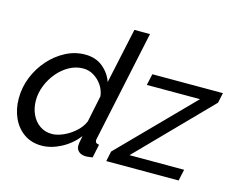

<svg xmlns="http://www.w3.org/2000/svg" viewBox="-102 -883 1292 1046"><g transform="rotate(15 544.5 -360.0)"><path d="M208 10Q150 10 108 -19.5Q66 -49 44 -98.5Q22 -148 22 -207Q22 -270 45.5 -328Q69 -386 109.5 -431.5Q150 -477 202 -504Q254 -531 311 -531Q371 -531 411 -498Q451 -465 467 -418L534 -730H622L490 -108Q489 -104 488.5 -101Q488 -98 488 -95Q488 -77 510 -76L494 0Q483 1 474.5 2.5Q466 4 459 4Q431 4 416.5 -9Q402 -22 402 -41Q402 -50 404 -63Q406 -76 411 -98Q372 -48 316.5 -19Q261 10 208 10ZM246 -66Q275 -66 310 -81.5Q345 -97 375 -124Q405 -151 418 -183L449 -333Q445 -367 426 -394.5Q407 -422 379.5 -438.5Q352 -455 321 -455Q279 -455 242 -434.5Q205 -414 176.5 -380Q148 -346 131.5 -304.5Q115 -263 115 -221Q115 -178 131 -143Q147 -108 176.5 -87Q206 -66 246 -66ZM583 -57 977 -458H677L691 -522H1089L1077 -465L685 -64H993L979 0H571Z"/></g></svg>

Font: Raleway Medium
Style: Italic
Weight: 500
Italic angle: -12°
Designer: Matt McInerney, Pablo Impallari, Rodrigo Fuenzalida
Foundry: Matt McInerney, Pablo Impallari, Rodrigo Fuenzalida
Version: Version 4.026